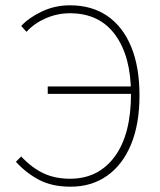

<svg xmlns="http://www.w3.org/2000/svg" viewBox="-20 -692 602 724"><path d="M246 12Q177 12 128 -13.5Q79 -39 40 -82L60 -102Q99 -60 143 -39Q187 -18 244 -18Q351 -18 412.5 -101.5Q474 -185 474 -338Q474 -479 414.5 -560.5Q355 -642 244 -642Q196 -642 152.5 -623Q109 -604 80 -572L60 -594Q87 -624 136.5 -648Q186 -672 244 -672Q326 -672 384.5 -632Q443 -592 474.5 -516Q506 -440 506 -332Q506 -224 474 -147Q442 -70 383.5 -29Q325 12 246 12ZM160 -338V-366H500V-338Z"/></svg>

Font: SourceSans3VF
Style: Regular
Weight: 200
Designer: Paul D. Hunt
Foundry: Adobe
Version: Version 3.052;hotconv 1.1.0;makeotfexe 2.6.0